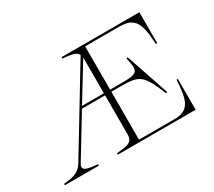

<svg xmlns="http://www.w3.org/2000/svg" viewBox="-131 -947 1329 1194"><g transform="rotate(-30 533.5 -350.0)"><path d="M410 -10V0H969V-221H959C953 -83 933 -23 842 -15H571V-359H638C769 -359 794 -347 861 -181L871 -184L766 -494L756 -491C782 -378 767 -374 638 -374H571V-685H816C929 -685 952 -628 959 -478H969V-700H410V-690C467 -685 506 -681 520 -653L168 -72C135 -24 99 -17 30 -10V0H274V-10C197 -17 154 -25 186 -73L360 -359H526V-77C526 -20 482 -17 410 -10ZM369 -374 526 -631V-623V-374Z"/></g></svg>

Font: Sprat Thin
Style: Regular
Weight: 100
Designer: Ethan Nakache
Foundry: Collletttivo
Version: Version 2.000;Glyphs 3.2 (3217)